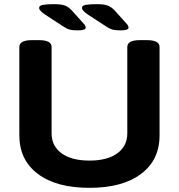

<svg xmlns="http://www.w3.org/2000/svg" viewBox="-20 -895 860 923"><path d="M410 8Q251 8 162 -59Q73 -126 73 -244V-669Q73 -702 133 -702H168Q228 -702 228 -669V-254Q228 -193 276 -158Q324 -123 410 -123Q496 -123 544 -158Q592 -193 592 -254V-669Q592 -702 652 -702H687Q747 -702 747 -669V-244Q747 -126 658 -59Q569 8 410 8ZM354 -749Q329 -749 314.5 -753Q300 -757 284 -768L198 -824Q168 -844 168 -857Q168 -868 186 -871.5Q204 -875 239 -875Q274 -875 291.5 -868.5Q309 -862 325 -845L379 -785Q387 -777 389.5 -771.5Q392 -766 392 -762Q392 -749 354 -749ZM560 -749Q535 -749 520.5 -753Q506 -757 490 -768L404 -824Q374 -844 374 -857Q374 -868 392 -871.5Q410 -875 445 -875Q480 -875 497.5 -868.5Q515 -862 531 -845L585 -785Q593 -777 595.5 -771.5Q598 -766 598 -762Q598 -749 560 -749Z"/></svg>

Font: Asap Expanded
Style: Bold
Weight: 700
Width: 7
Designer: Pablo Cosgaya
Foundry: Omnibus-Type
Version: Version 3.001; ttfautohint (v1.8.4.7-5d5b)